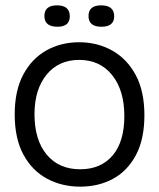

<svg xmlns="http://www.w3.org/2000/svg" viewBox="-20 -685 595 718"><path d="M280 13Q211 13 155.5 -17Q100 -47 67.5 -107Q35 -167 35 -257Q35 -346 67 -406Q99 -466 153.5 -496.5Q208 -527 276 -527Q344 -527 399.5 -496Q455 -465 487.5 -404.5Q520 -344 520 -254Q520 -164 488 -104.5Q456 -45 402 -16Q348 13 280 13ZM280 -52Q357 -52 401 -103.5Q445 -155 445 -251Q445 -347 399.5 -404Q354 -461 276 -461Q199 -461 154 -405.5Q109 -350 109 -258Q109 -162 154.5 -107Q200 -52 280 -52ZM359 -585Q311 -585 311 -625Q311 -665 358 -665Q407 -665 407 -624Q407 -585 359 -585ZM195 -585Q146 -585 146 -625Q146 -665 193 -665Q241 -665 241 -624Q241 -585 195 -585Z"/></svg>

Font: Bricolage Grotesque 48pt Light
Style: Regular
Weight: 300
Designer: Mathieu Triay
Foundry: Atelier Triay
Version: Version 1.000; ttfautohint (v1.8.4.7-5d5b);gftools[0.9.32]